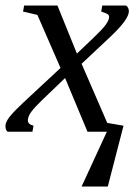

<svg xmlns="http://www.w3.org/2000/svg" viewBox="-32 -479 496 698"><path d="M69.3 -41Q69.3 -27.3 89.8 -22L85.9 0H-4.4Q-12.2 -6.3 -12.2 -21Q-12.2 -36.1 5.1 -57.1Q22.5 -78.1 54.7 -107.9L188 -231.9L104 -424.8L51.8 -437L55.7 -459H176.8L247.6 -284.2L308.1 -341.8Q339.4 -371.6 352.1 -388.7Q364.7 -405.8 364.7 -418Q364.7 -425.8 355 -429.9Q345.2 -434.1 335.9 -437L339.8 -459H426.3Q436.5 -451.2 436.5 -438Q436.5 -408.7 369.1 -345.2L264.6 -247.1L357.9 -32.2L417 -22L359.9 199.2H264.6L356.4 0H286.1L204.6 -195.3L121.1 -115.2Q94.2 -89.4 81.8 -72.5Q69.3 -55.7 69.3 -41Z"/></svg>

Font: Tinos
Style: Italic
Weight: 400
Italic angle: -16.333°
Designer: Steve Matteson
Foundry: Monotype Imaging Inc.
Version: Version 1.32